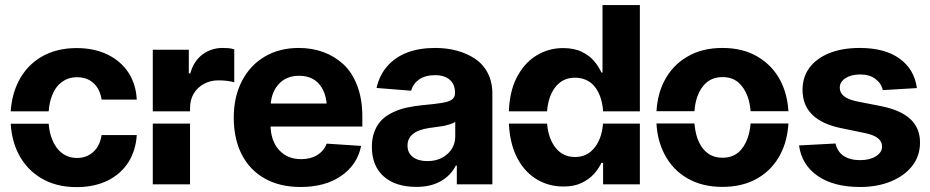

<svg xmlns="http://www.w3.org/2000/svg" viewBox="-20 -747 3767 778"><path d="M290.5 11.2Q207.5 11.2 147 -24.9Q86.4 -61 54.7 -124Q27.8 -176.8 23.4 -245.6H177.2Q180.2 -209.5 190.9 -183.1Q205.1 -146.5 231.4 -126.5Q257.8 -106.9 292.5 -106.9Q331.1 -106.9 358.4 -131.8Q384.8 -155.3 391.6 -199.7H534.2Q530.3 -137.7 500.5 -89.8Q469.7 -42 417 -15.6Q362.3 11.2 290.5 11.2ZM23.4 -295.9Q27.8 -363.3 55.2 -417.5Q87.4 -481 147.5 -516.6Q208.5 -552.2 290.5 -552.2Q360.8 -552.2 415 -526.4Q469.2 -500 500 -453.6Q531.2 -405.8 534.2 -343.3H391.6Q388.2 -369.6 375 -391.1Q362.8 -410.6 341.3 -422.9Q319.8 -434.1 292.5 -434.1Q256.8 -434.1 231.4 -415Q205.1 -396.5 190.9 -359.9Q180.2 -333.5 177.2 -295.9Z M599.1 -295.9V-545.4H745.1V-449.7H751Q765.1 -500 801.3 -526.9Q836.9 -552.7 881.8 -552.7Q888.7 -552.7 906.2 -551.8Q918.5 -550.3 929.2 -547.4V-413.6Q918.9 -417 899.9 -419.4Q882.8 -421.4 865.2 -421.4Q833 -421.4 806.2 -407.2Q779.8 -392.6 764.6 -367.2Q750 -341.8 750 -308.1V-295.9ZM599.1 0V-246.1H750V0Z M1198.2 10.7Q1113.8 10.7 1053.2 -23.4Q992.2 -57.6 959.7 -120.8Q927.2 -184.1 927.2 -270.5Q927.2 -354.5 960 -418Q992.7 -481.9 1052.2 -517.3Q1111.8 -552.7 1190.9 -552.7Q1244.1 -552.7 1289.8 -536.1Q1335.4 -519.5 1371.3 -486.6Q1407.2 -453.6 1427.7 -399.4Q1448.2 -345.2 1448.2 -275.4V-234.4H987.3V-327.6H1375L1304.7 -303.2Q1304.7 -367.7 1275.4 -403.8Q1246.1 -439.9 1191.9 -439.9Q1138.2 -439.9 1107.2 -403.8Q1076.2 -367.7 1076.2 -309.1V-243.2Q1076.2 -177.7 1110.1 -139.9Q1144 -102.1 1200.2 -102.1Q1238.3 -102.1 1265.4 -118.7Q1292.5 -135.3 1303.7 -165L1443.4 -155.8Q1427.7 -79.1 1362.5 -34.2Q1297.4 10.7 1198.2 10.7Z M1668 10.3Q1582 10.3 1534.4 -32.5Q1486.8 -75.2 1486.8 -152.3Q1486.8 -187.5 1497.8 -215.3Q1508.8 -243.2 1527.1 -261.2Q1545.4 -279.3 1572.5 -292Q1599.6 -304.7 1628.2 -311Q1656.7 -317.4 1691.9 -320.8Q1739.7 -325.2 1768.1 -329.6Q1797.4 -334 1810.5 -343Q1823.7 -352.1 1823.7 -369.1V-371.6Q1823.7 -405.3 1802.5 -423.8Q1781.2 -442.4 1742.7 -442.4Q1703.6 -442.4 1678.7 -425.3Q1653.8 -408.2 1646 -379.4L1505.9 -390.6Q1517.1 -441.4 1547.9 -477.1Q1612.8 -552.7 1743.7 -552.7Q1790.5 -552.7 1831.3 -541.7Q1872.1 -530.8 1904.8 -509Q1937.5 -487.3 1956.3 -451.2Q1975.1 -415 1975.1 -368.2V0H1831.1V-76.2H1827.1Q1806.6 -35.6 1765.9 -12.7Q1725.1 10.3 1668 10.3ZM1711.4 -94.2Q1760.7 -94.2 1792.7 -122.8Q1824.7 -151.4 1824.7 -194.8V-252.9Q1815.4 -247.1 1800.8 -242.7Q1786.1 -238.3 1775.1 -236.3Q1764.2 -234.4 1744.9 -231.9Q1725.6 -229.5 1720.2 -228.5Q1631.3 -215.8 1631.3 -157.2Q1631.3 -127 1653.3 -110.6Q1675.3 -94.2 1711.4 -94.2Z M2042 -295.9Q2044.9 -373.5 2071.3 -427.7Q2102.1 -490.2 2151.9 -521Q2202.1 -552.2 2261.7 -552.2Q2307.1 -552.2 2338.4 -536.6Q2369.1 -521.5 2388.2 -498.5Q2406.2 -477.1 2417 -453.1H2421.4V-726.6H2572.8V-295.9H2423.8Q2421.9 -328.1 2411.6 -356.9Q2398.4 -392.6 2372.6 -412.6Q2346.2 -432.1 2310.1 -432.1Q2272.9 -432.1 2247.6 -411.6Q2222.2 -391.1 2209 -355.5Q2198.7 -326.7 2196.8 -295.9ZM2042 -246.1H2196.8Q2199.7 -212.9 2209 -188.5Q2222.2 -152.3 2248 -131.3Q2273.9 -110.8 2310.1 -110.8Q2346.2 -110.8 2372.1 -131.3Q2397.9 -152.3 2411.1 -187.5Q2421.4 -215.3 2423.3 -246.1H2572.8V0H2423.8V-87.4H2417Q2407.2 -65.4 2387.2 -42.5Q2367.2 -20.5 2336.9 -5.9Q2307.1 8.8 2262.7 8.8Q2200.7 8.8 2149.9 -23.4Q2099.1 -56.2 2070.3 -118.2Q2045.9 -170.9 2042 -246.1Z M2907.2 10.3Q2824.7 10.3 2764.6 -24.9Q2704.6 -59.6 2671.9 -123.5Q2643.6 -178.2 2640.1 -246.6H2793.9Q2796.9 -213.9 2805.7 -187Q2818.8 -149.9 2844.2 -128.9Q2869.6 -107.9 2908.2 -107.9Q2945.8 -107.9 2971.2 -128.9Q2996.1 -149.9 3009.3 -187Q3018.6 -212.9 3021.5 -246.6H3174.8Q3170.4 -176.8 3143.1 -123.5Q3110.8 -60.1 3050.3 -24.9Q2990.2 10.3 2907.2 10.3ZM2640.1 -296.4Q2644.5 -366.7 2671.9 -418.9Q2704.1 -481.9 2764.6 -517.1Q2824.2 -552.7 2907.2 -552.7Q2990.7 -552.7 3050.3 -517.1Q3110.8 -481.4 3143.1 -418.9Q3170.4 -364.7 3174.8 -296.4H3021.5Q3018.6 -330.6 3009.3 -356Q2996.1 -392.1 2971.2 -413.6Q2945.8 -434.6 2908.2 -434.6Q2869.6 -434.6 2844.2 -413.6Q2818.8 -392.6 2805.7 -356Q2795.9 -327.1 2793.9 -296.4Z M3695.3 -390.1 3557.1 -381.8Q3551.3 -409.2 3527.3 -427.2Q3503.4 -445.3 3465.3 -445.3Q3429.7 -445.3 3406.2 -430.4Q3382.8 -415.5 3382.8 -391.6Q3382.8 -350.6 3451.2 -336.4L3550.3 -316.9Q3629.9 -300.8 3668.9 -264.4Q3708 -228 3708 -169.4Q3708 -115.2 3676.8 -75.2Q3645.5 -34.7 3590.3 -12Q3535.2 10.7 3465.3 10.7Q3357.9 10.7 3293.2 -34.2Q3228.5 -79.1 3217.8 -157.7L3365.7 -165.5Q3373 -132.3 3398.7 -115.2Q3424.3 -98.1 3465.3 -98.1Q3504.4 -98.1 3529.3 -113.8Q3554.2 -129.4 3554.2 -153.3Q3554.2 -194.3 3483.9 -208L3389.6 -227.5Q3231.9 -259.3 3231.9 -382.8Q3231.9 -435.1 3260.7 -473.6Q3290 -511.7 3341.8 -532.2Q3393.6 -552.7 3463.4 -552.7Q3565.4 -552.7 3625.2 -509.5Q3685.1 -466.3 3695.3 -390.1Z"/></svg>

Font: Inter Tight Stencil
Style: Bold
Weight: 700
Designer: Rasmus Andersson
Foundry: rsms
Version: Version 3.004;Glyphs 3.1.2 (3151)